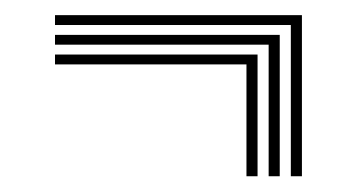

<svg xmlns="http://www.w3.org/2000/svg" viewBox="-20 -497 467 251"><path d="M316.7 -266.6H302.2V-412.8H51.9V-425.7H316.7ZM345.7 -266.6H331.2V-438.6H51.9V-451.4H345.7ZM374.7 -266.6H360.2V-464.3H51.9V-477.2H374.7Z"/></svg>

Font: Big Shoulders Inline Thin
Style: Regular
Weight: 100
Designer: Patric King
Foundry: XO Type Co
Version: Version 2.002